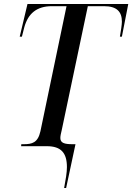

<svg xmlns="http://www.w3.org/2000/svg" viewBox="-20 -734 664 964"><path d="M302 210H312L359 -10H344C304 -10 283 -16 283 -41C283 -52 286 -64 290 -81L421 -703H502C566 -703 592 -676 592 -625C592 -611 587 -578 582 -550H592L624 -714H118L79 -550H90L102 -597C121 -666 164 -703 241 -703H314L183 -75C170 -17 141 -10 99 -10H87L86 0H215C287 0 316 34 316 105C316 132 310 167 302 210Z"/></svg>

Font: Noto Serif Display Condensed Medium
Style: Italic
Weight: 500
Width: 3
Italic angle: -12°
Designer: Monotype Design Team
Foundry: Monotype Imaging Inc.
Version: Version 2.009